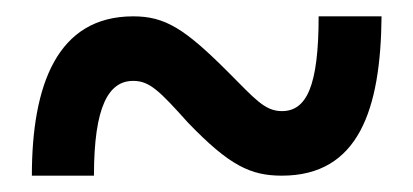

<svg xmlns="http://www.w3.org/2000/svg" viewBox="-20 -474 505 235"><path d="M19 -259H95C95 -344 113 -375 143 -375C163 -375 175 -363 210 -324C261 -271 287 -259 325 -259C419 -259 446 -340 447 -454H370C370 -368 355 -338 325 -338C304 -338 292 -353 259 -386C206 -439 182 -454 143 -454C50 -454 19 -370 19 -259Z"/></svg>

Font: Noto Serif Tamil Condensed Black
Style: Regular
Weight: 900
Width: 3
Designer: Indian Type Foundry, Tom Grace, and the Monotype Design Team
Foundry: Monotype Imaging Inc.
Version: Version 2.004